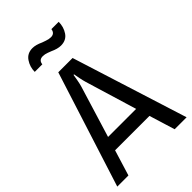

<svg xmlns="http://www.w3.org/2000/svg" viewBox="-243 -900 987 987"><g transform="rotate(-45 251.0 -406.0)"><path d="M307 -717Q283 -717 251 -732Q248 -733 232.5 -739Q217 -745 202 -745Q174 -745 171 -717H116Q116 -753 136 -782.5Q156 -812 194 -812Q218 -812 250 -797Q254 -796 270 -790Q286 -784 301 -784Q328 -784 332 -812H385Q385 -775 365.5 -746Q346 -717 307 -717ZM416 0 373 -140H123L80 0H-1L200 -630H304L503 0ZM232 -495 146 -214H350L265 -495Q261 -508 256 -532.5Q251 -557 250 -565H246Q245 -557 240.5 -532.5Q236 -508 232 -495Z"/></g></svg>

Font: Pragati Narrow
Style: Regular
Weight: 400
Designer: Hector Gatti, Marcela Romero, Pablo Cosgaya and Nicolas Silva
Foundry: Omnibus-Type
Version: Version 1.010; ttfautohint (v1.3)